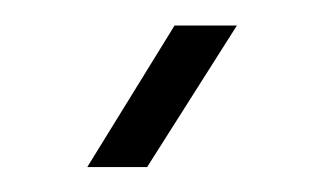

<svg xmlns="http://www.w3.org/2000/svg" viewBox="-20 -774 260 154"><path d="M50 -640 120 -753.5H170L98 -640Z"/></svg>

Font: Big Shoulders Display Thin
Style: Regular
Weight: 400
Version: Version 2.002